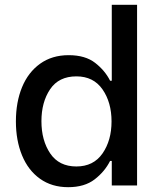

<svg xmlns="http://www.w3.org/2000/svg" viewBox="-20 -770 657 797"><path d="M46 -266Q46 -346 71.5 -408Q97 -470 146.5 -505.5Q196 -541 265 -541Q334 -541 375 -509Q416 -477 437 -435H444V-750H549V0H444V-102H437Q415 -58 373 -25.5Q331 7 263 7Q195 7 146 -28Q97 -63 71.5 -125Q46 -187 46 -266ZM443 -266Q443 -345 405.5 -399Q368 -453 297 -453Q224 -453 188 -399.5Q152 -346 152 -267Q152 -187 188.5 -133Q225 -79 297 -79Q368 -79 405.5 -133Q443 -187 443 -266Z"/></svg>

Font: Be Vietnam Medium
Style: Regular
Weight: 500
Designer: Gabriel Lam
Foundry: TypeRant
Version: Version 4.000